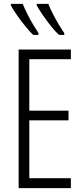

<svg xmlns="http://www.w3.org/2000/svg" viewBox="-20 -969 432 989"><path d="M345 0H76V-714H345V-664H131V-399H333V-349H131V-51H345ZM229 -949Q237 -928 252 -898.5Q267 -869 283.5 -841.5Q300 -814 311 -799V-789H285Q268 -803 245 -831.5Q222 -860 201 -890.5Q180 -921 169 -941V-949ZM97 -949Q107 -924 121.5 -895.5Q136 -867 151.5 -841Q167 -815 178 -799V-789H151Q135 -804 112 -832Q89 -860 68 -890Q47 -920 36 -941V-949Z"/></svg>

Font: Noto Sans ExtraCondensed Light
Style: Regular
Weight: 300
Width: 2
Designer: Monotype Design Team
Foundry: Monotype Imaging Inc.
Version: Version 2.013; ttfautohint (v1.8.4.7-5d5b)